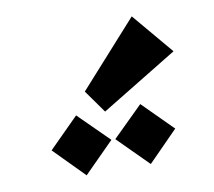

<svg xmlns="http://www.w3.org/2000/svg" viewBox="-59 -1158 657 590"><g transform="rotate(-10 270.0 -862.5)"><path d="M495.1 -962.9 255.9 -816.9 205.1 -888.2 387.2 -1090.8ZM73.2 -728 166 -820.8 259.8 -728 166 -633.8ZM272 -728 366.2 -820.8 459 -728 366.2 -633.8Z"/></g></svg>

Font: KJV1611
Style: Regular
Weight: 400
Version: Version 3.6.1